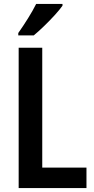

<svg xmlns="http://www.w3.org/2000/svg" viewBox="-20 -957 480 977"><path d="M75 0V-714H195V-104H420V0ZM298 -928Q284 -908 258.5 -880Q233 -852 204 -824Q175 -796 152 -777H73V-789Q99 -826 123 -864.5Q147 -903 164 -937H298Z"/></svg>

Font: Noto Sans Ethiopic Condensed SemiBold
Style: Regular
Weight: 600
Width: 3
Designer: Monotype Design Team
Foundry: Monotype Imaging Inc.
Version: Version 2.102; ttfautohint (v1.8.4.7-5d5b)